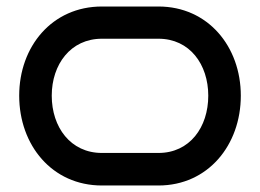

<svg xmlns="http://www.w3.org/2000/svg" viewBox="-20 -570 799 590"><path d="M720 -276C720 -427 619 -550 467 -550H293C140 -550 39 -427 39 -276C39 -124 140 0 293 0H467C619 0 720 -124 720 -276ZM620 -276C620 -179 563 -100 467 -100H293C197 -100 139 -179 139 -276C139 -372 197 -451 293 -451H467C563 -451 620 -372 620 -276Z"/></svg>

Font: Bruno Ace SC
Style: Regular
Weight: 400
Designer: Astigmatic (AOETI)
Foundry: Astigmatic (AOETI)
Version: Version 1.000